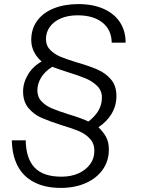

<svg xmlns="http://www.w3.org/2000/svg" viewBox="-20 -730 690 940"><path d="M38 -43H106Q107 45 149 90Q191 135 281 135Q328 135 364.5 118.5Q401 102 421.5 73.5Q442 45 442 9Q442 -27 420.5 -50.5Q399 -74 367.5 -87.5Q336 -101 282 -117Q220 -137 182.5 -153.5Q145 -170 119 -201.5Q93 -233 93 -282Q93 -325 117 -365Q141 -405 184 -429Q162 -447 147.5 -474.5Q133 -502 133 -534Q133 -589 162 -628.5Q191 -668 243.5 -689Q296 -710 364 -710Q434 -710 486.5 -687Q539 -664 567 -621.5Q595 -579 595 -521H527Q526 -584 481.5 -619.5Q437 -655 360 -655Q313 -655 278 -640Q243 -625 224 -598.5Q205 -572 205 -539Q205 -507 225.5 -486Q246 -465 275.5 -452.5Q305 -440 358 -424Q420 -406 458.5 -389Q497 -372 523.5 -341Q550 -310 550 -260Q550 -213 527 -174Q504 -135 462 -107Q485 -85 499 -60Q513 -35 513 3Q513 57 483.5 99.5Q454 142 400.5 166Q347 190 278 190Q201 190 147 162Q93 134 66 81.5Q39 29 38 -43ZM317 -170Q380 -151 413 -135Q446 -161 462.5 -189.5Q479 -218 479 -253Q479 -286 456 -309Q433 -332 399.5 -346Q366 -360 311 -377Q298 -381 279 -387.5Q260 -394 236 -403Q200 -381 181.5 -350.5Q163 -320 163 -288Q163 -255 183.5 -233.5Q204 -212 235 -199Q266 -186 317 -170Z"/></svg>

Font: Azeret Mono Light
Style: Italic
Weight: 300
Italic angle: -12°
Designer: Martin Vácha
Foundry: Displaay
Version: Version 1.000; Glyphs 3.0.3, build 3074